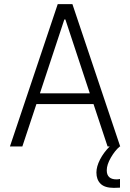

<svg xmlns="http://www.w3.org/2000/svg" viewBox="-20 -708 629 928"><path d="M543 159Q552 159 560 157V199Q549 200 530 200Q486 200 466 180Q446 160 446 126Q446 97 463.5 63Q481 29 510 0H500L432 -205H156L88 0H28L259 -688H330L561 0H559Q536 19 516 53.5Q496 88 496 115Q496 159 543 159ZM173 -257H414L296 -614H291Z"/></svg>

Font: Saira SemiCondensed Light
Style: Regular
Weight: 300
Width: 4
Designer: Hector Gatti with collaboration of the Omnibus-Type team
Foundry: Omnibus-Type
Version: Version 0.072; ttfautohint (v1.8)